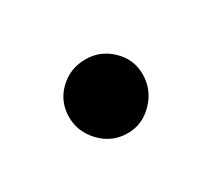

<svg xmlns="http://www.w3.org/2000/svg" viewBox="-41 -369 236 214"><g transform="rotate(-30 77.5 -261.5)"><path d="M78 -214Q97 -214 111 -228.5Q125 -243 125 -263Q125 -282 111 -295.5Q97 -309 78 -309Q58 -309 44 -295.5Q30 -282 30 -262Q30 -243 44 -228.5Q58 -214 78 -214Z"/></g></svg>

Font: Catamaran Thin Light
Style: Regular
Weight: 300
Version: Version 2.000